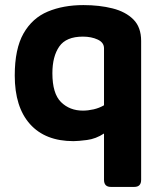

<svg xmlns="http://www.w3.org/2000/svg" viewBox="-20 -540 641 755"><path d="M308 -520Q371 -520 422.5 -507Q474 -494 504.5 -463.5Q535 -433 535 -379V167Q535 195 508 195H416Q389 195 389 167V-15Q357 6 322 10.5Q287 15 269 15Q158 15 98 -52Q38 -119 38 -243Q38 -348 72.5 -408.5Q107 -469 168 -494.5Q229 -520 308 -520ZM306 -396Q240 -396 213 -357Q186 -318 186 -252Q186 -172 220 -138.5Q254 -105 306 -105Q326 -105 348 -110Q370 -115 389 -126V-350Q389 -373 364 -384.5Q339 -396 306 -396Z"/></svg>

Font: Pitagon Sans
Style: Bold
Weight: 700
Designer: Travis Tran
Foundry: Pitagon
Version: Version 1.001; ttfautohint (v1.8.4.7-5d5b);gftools[0.9.26]